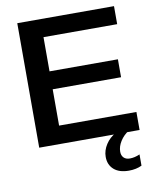

<svg xmlns="http://www.w3.org/2000/svg" viewBox="-96 -762 859 1045"><g transform="rotate(-10 333.5 -240.0)"><path d="M626.5 -99.6V0H71.8V-688H606.4V-588.4H199.2V-399.4H577.1V-300.3H199.2V-99.6ZM603 192.9Q572.3 208 531.2 208Q478 208 448.7 182.1Q419.4 156.2 419.4 112.3Q419.4 76.7 440.7 43.9Q461.9 11.2 496.1 -6.8H567.9Q538.6 11.7 520.3 40.5Q502 69.3 502 98.6Q502 119.1 513.9 131.3Q525.9 143.6 547.9 143.6Q574.2 143.6 603 130.9Z"/></g></svg>

Font: Arimo SemiBold
Style: Regular
Weight: 600
Designer: Steve Matteson
Foundry: Monotype Imaging Inc.
Version: Version 1.33